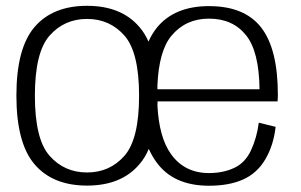

<svg xmlns="http://www.w3.org/2000/svg" viewBox="-20 -618 1009 644"><path d="M272 4.5Q387 4.5 447.5 -67Q466.5 -88.5 479 -118.5Q490 -94.5 504 -75Q561 5 681 5Q748.5 5 795.5 -16Q842.5 -37 870 -83.8Q897.5 -130.5 904.5 -192.5L848 -206.5Q841.5 -156 822 -114Q802.5 -72 765.5 -54.8Q728.5 -37.5 681 -37.5Q598.5 -37.5 553 -102Q513.5 -157.5 508 -264.5Q508 -271 508.5 -278H911Q912 -288.5 912 -300Q912 -453.5 856.2 -525.5Q800.5 -597.5 681 -597.5Q565 -597.5 506 -525Q490 -505 478 -478.5Q465.5 -507 447.5 -527.5Q387 -598.5 272 -598.5Q157 -598.5 96 -527.5Q35 -456.5 35 -297.5Q35 -138 96 -66.8Q157 4.5 272 4.5ZM272 -39.5Q196 -39.5 146.5 -95.2Q97 -151 97 -297Q97 -443 146.5 -498.8Q196 -554.5 272 -554.5Q348 -554.5 397.2 -498.8Q446.5 -443 446.5 -297Q446.5 -151 397.2 -95.2Q348 -39.5 272 -39.5ZM508 -332Q513 -447.5 555 -498Q603 -555.5 681 -555.5Q761 -555.5 805.5 -499.5Q849 -445.5 850.5 -318.5H508Q508 -325 508 -332Z"/></svg>

Font: Anybody Light
Style: Regular
Weight: 300
Designer: Tyler Finck
Foundry: Etcetera Type Company
Version: Version 1.111; ttfautohint (v1.8.4)